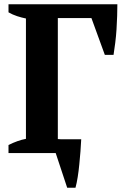

<svg xmlns="http://www.w3.org/2000/svg" viewBox="-20 -720 583 903"><path d="M20 -38Q64 -60 102 -67V-633Q82 -637 60.5 -644Q39 -651 20 -662V-700H532Q532 -676 531 -645Q530 -614 528 -582Q526 -550 522 -518.5Q518 -487 514 -462H473L410 -635H252V-66Q259 -65 266.5 -65Q274 -65 282 -65H362Q361 -39 358.5 -8.5Q356 22 353 53Q350 84 345.5 112.5Q341 141 335 163H296L242 0H20Z"/></svg>

Font: PT Serif
Style: Bold
Weight: 700
Designer: A.Korolkova, O.Umpeleva, V.Yefimov
Foundry: ParaType Ltd
Version: Version 1.000W OFL; ttfautohint (v1.6)